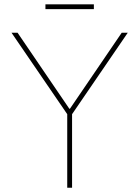

<svg xmlns="http://www.w3.org/2000/svg" viewBox="-20 -881 654 901"><path d="M34.1 -727.3H62.5L305.4 -370.7H308.2L551.1 -727.3H579.5L318.2 -345.2V0H295.5V-345.2ZM420.5 -860.8V-838.1H193.2V-860.8Z"/></svg>

Font: Inter Thin BETA
Style: Regular
Weight: 100
Designer: Rasmus Andersson
Foundry: rsms
Version: Version 3.011;git-f93a4a705